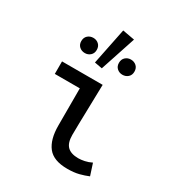

<svg xmlns="http://www.w3.org/2000/svg" viewBox="-192 -929 984 1064"><g transform="rotate(30 300.0 -397.5)"><path d="M398 12Q310 12 273 -35Q236 -82 236 -171V-409H76V-489H336Q335 -448 334 -405Q333 -362 332 -320Q331 -278 330 -238.5Q329 -199 329 -165Q329 -114 352 -91.5Q375 -69 422 -69Q439 -69 461 -73.5Q483 -78 505 -89L529 -15Q503 -4 472 4Q441 12 398 12ZM162 -592Q141 -592 126.5 -605Q112 -618 112 -640Q112 -663 126.5 -676Q141 -689 162 -689Q182 -689 196.5 -676Q211 -663 211 -640Q211 -618 196.5 -605Q182 -592 162 -592ZM237 -575 284 -807 361 -793 286 -566ZM402 -592Q382 -592 367.5 -605Q353 -618 353 -640Q353 -663 367.5 -676Q382 -689 402 -689Q423 -689 437.5 -676Q452 -663 452 -640Q452 -618 437.5 -605Q423 -592 402 -592Z"/></g></svg>

Font: SauceCodePro Nerd Font Mono
Style: Regular
Weight: 500
Monospace: yes
Designer: Paul D. Hunt, Teo Tuominen
Foundry: Adobe Systems Incorporated
Version: Version 2.030;PS 1.000;hotconv 16.6.51;makeotf.lib2.5.65220;